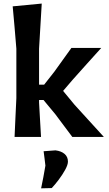

<svg xmlns="http://www.w3.org/2000/svg" viewBox="-20 -766 607 1074"><path d="M61.5 0Q64 -54.5 66.2 -104.8Q68.5 -155 71.5 -217V-493.5Q66.5 -555 61.5 -613.5Q56.5 -672 51 -730.5L213.5 -746Q210 -686.5 206.2 -623.8Q202.5 -561 198.5 -493.5V-292.5H227L284 -365Q307.5 -398 331.5 -431.2Q355.5 -464.5 379.5 -498H546.5Q506 -453.5 466.2 -409Q426.5 -364.5 387 -320.5L333 -257.5L397 -180Q438 -135 479.2 -89.8Q520.5 -44.5 561 0H384.5Q361 -31.5 337.2 -63.2Q313.5 -95 289.5 -127L223.5 -206.5H198.5V-193Q201.5 -141 204 -95.2Q206.5 -49.5 209.5 0ZM210 287.5Q217 255 222.5 225Q228 195 234 160.5Q232 141 229.2 120.5Q226.5 100 224 80L290.5 75Q322.5 79 341.2 95Q360 111 360 138Q360 155.5 345 183Q330 210.5 309 238.5Q288 266.5 269.5 286Z"/></svg>

Font: Commissioner Loud SemiBold
Style: Regular
Weight: 600
Designer: Kostas Bartsokas
Foundry: Kostas Bartsokas
Version: Version 1.000; ttfautohint (v1.8.3)